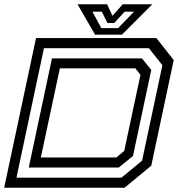

<svg xmlns="http://www.w3.org/2000/svg" viewBox="-24 -878 850 898"><path d="M-4.5 0 144.5 -700H707.5L788.5 -597L683.5 -103L558.5 0ZM53 -47H544L640.5 -126.5L735.5 -573L672.5 -652.5H181.5ZM110.5 -94.5 219 -605H640L683.5 -551L598 -148.5L531.5 -94.5ZM167 -141.5H520L557 -172L633 -528L609 -558.5H256ZM420.5 -716 338.5 -858H477L502 -804L550 -858H688.5L546.5 -716ZM450 -746.5H528.5L603 -823.5H559L510.5 -770.5H478.5L452 -823.5H408Z"/></svg>

Font: Tourney Expanded Medium
Style: Italic
Weight: 500
Width: 7
Italic angle: -12°
Designer: Tyler Finck
Foundry: Etcetera Type Co
Version: Version 1.010; ttfautohint (v1.8.3)